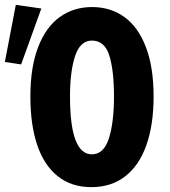

<svg xmlns="http://www.w3.org/2000/svg" viewBox="-79 -760 699 790"><path d="M46 -363Q46 -483 77.8 -565.8Q109.5 -648.5 166.8 -689.8Q224 -731 300 -731Q376 -731 433 -689.8Q490 -648.5 521.5 -565.8Q553 -483 553 -363Q553 -247.5 523.5 -163.5Q494 -79.5 436.5 -34.8Q379 10 297 10Q215 10 158.8 -34.8Q102.5 -79.5 74.2 -163Q46 -246.5 46 -363ZM390 -363Q390 -470 370.8 -531.5Q351.5 -593 299 -593Q251 -593 230 -529.5Q209 -466 209 -363Q209 -125 299 -125Q348 -125 369 -190.5Q390 -256 390 -363ZM91 -725 8 -495 -59 -505 -14 -740Z"/></svg>

Font: JuliaMono Black
Style: Regular
Weight: 900
Monospace: yes
Designer: cormullion
Foundry: corm
Version: Version 0.054; ttfautohint (v1.8.4)